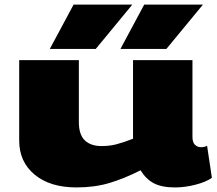

<svg xmlns="http://www.w3.org/2000/svg" viewBox="-20 -810 950 840"><path d="M315 10Q199 10 131.5 -46Q64 -102 64 -195V-547H325V-276Q325 -221 351 -196Q377 -171 424 -171Q459 -171 488.5 -178.5Q518 -186 562 -203V-547H822V-211Q822 -187 833 -176.5Q844 -166 859 -166Q874 -166 886 -172L907 -32Q882 -14 835.5 -2Q789 10 746 10Q687 10 652.5 -8.5Q618 -27 595 -65Q524 -29 459 -9.5Q394 10 315 10ZM507 -596 611 -790H868L708 -596ZM198 -596 302 -790H559L399 -596Z"/></svg>

Font: Georama Extra Expanded ExtraBold
Style: Regular
Weight: 800
Width: 8
Designer: Jean-Baptiste Levee
Foundry: Production Type
Version: Version 1.000